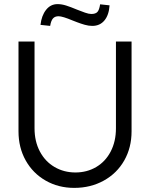

<svg xmlns="http://www.w3.org/2000/svg" viewBox="-20 -902 730 934"><path d="M70 -263V-700H148V-278Q148 -214 174 -165Q200 -116 245.5 -89.5Q291 -63 347 -63Q403 -63 448 -89.5Q493 -116 518.5 -165Q544 -214 544 -278V-700H620V-263Q620 -184 584.5 -121.5Q549 -59 485 -23.5Q421 12 341 12Q264 12 202 -23.5Q140 -59 105 -121.5Q70 -184 70 -263ZM260 -882Q280 -882 302 -875Q324 -868 355 -855Q375 -847 393.5 -840.5Q412 -834 424 -834Q445 -834 454 -844Q463 -854 467 -881L513 -876Q510 -829 488 -802.5Q466 -776 429 -776Q411 -776 392 -781.5Q373 -787 356 -793.5Q339 -800 334 -802Q284 -823 265 -823Q247 -823 237.5 -812Q228 -801 224 -776L177 -781Q182 -826 204 -854Q226 -882 260 -882Z"/></svg>

Font: Lexend HM
Style: Regular
Weight: 400
Designer: Bonnie Shaver-Troup, Thomas Jockin, Octavio Pardo
Foundry: Lexend
Version: Version 1.091